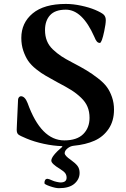

<svg xmlns="http://www.w3.org/2000/svg" viewBox="-20 -731 644 981"><path d="M65.4 -68.4Q65.4 -78.1 66.4 -93.8L72.3 -222.7Q73.2 -230.5 77.6 -234.9Q82 -239.3 86.9 -239.3Q107.4 -239.3 121.1 -204.1Q189.5 -13.7 308.6 -13.7Q373 -13.7 405.3 -45.9Q437.5 -78.1 437.5 -128.9Q437.5 -160.2 427.2 -185.1Q417 -210 394 -231.9Q371.1 -253.9 343.8 -271Q316.4 -288.1 273.4 -310.5Q238.3 -330.1 214.8 -343.3Q191.4 -356.4 165 -377.4Q138.7 -398.4 124 -419.9Q109.4 -441.4 99.1 -471.7Q88.9 -502 88.9 -537.1Q88.9 -614.3 147 -662.6Q205.1 -710.9 316.4 -710.9Q353.5 -710.9 394.5 -702.1Q435.5 -693.4 465.8 -680.7Q500 -666 510.3 -655.8Q520.5 -645.5 520.5 -627.9Q520.5 -609.4 512.7 -572.3Q500 -511.7 490.2 -511.7Q481.4 -511.7 475.1 -518.6Q468.8 -525.4 461.9 -543Q400.4 -681.6 316.4 -681.6Q261.7 -681.6 235.8 -653.3Q210 -625 210 -577.1Q210 -546.9 219.7 -522.5Q229.5 -498 250 -478.5Q270.5 -459 292.5 -444.3Q314.5 -429.7 348.6 -412.1Q393.6 -388.7 421.9 -371.6Q450.2 -354.5 480 -331.5Q509.8 -308.6 525.9 -286.6Q542 -264.6 552.2 -234.9Q562.5 -205.1 562.5 -170.9Q562.5 -113.3 535.2 -72.8Q507.8 -32.2 462.9 -12.2Q418 7.8 356.4 13.7Q338.9 15.6 324.7 27.3Q310.5 39.1 310.5 51.8Q310.5 64.5 341.8 85.9Q365.2 102.5 376 116.7Q386.7 130.9 386.7 152.3Q386.7 184.6 360.4 207.5Q334 230.5 281.2 230.5Q263.7 230.5 235.4 220.7Q207 210.9 207 205.1Q207 182.6 222.7 182.6Q228.5 182.6 248 191.4Q255.9 195.3 269.5 198.2Q283.2 201.2 289.1 201.2Q320.3 201.2 320.3 176.8Q320.3 164.1 313.5 154.3Q306.6 144.5 286.1 131.8Q242.2 105.5 242.2 89.8Q242.2 66.4 298.8 18.6L296.9 15.6Q253.9 14.6 204.1 3.9Q154.3 -6.8 115.2 -23.4Q82 -37.1 73.7 -43.9Q65.4 -50.8 65.4 -68.4Z"/></svg>

Font: Monomakh Unicode TT
Style: Medium
Weight: 500
Designer: Alexey Kryukov, Aleksandr Andreev
Version: Version 1.1